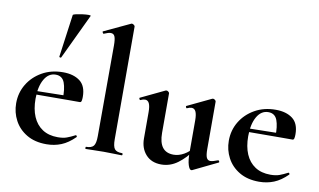

<svg xmlns="http://www.w3.org/2000/svg" viewBox="-76 -888 1760 1059"><g transform="rotate(10 804.5 -358.5)"><path d="M235 12Q170 12 124.5 -15Q79 -42 55.5 -86.5Q32 -131 32 -182Q32 -241 61 -289Q90 -337 141 -366Q192 -395 258 -395Q317 -395 352.5 -368Q388 -341 388 -280Q388 -267 386 -258Q384 -249 377 -249H281Q283 -306 270 -340.5Q257 -375 220 -375Q180 -375 156.5 -334Q133 -293 133 -225Q133 -167 151 -125Q169 -83 204 -60Q239 -37 290 -37Q320 -37 340.5 -44.5Q361 -52 386 -65Q388 -67 391.5 -63Q395 -59 393 -56Q356 -19 317.5 -3.5Q279 12 235 12ZM98 -248 97 -267 316 -271V-249ZM233 -474Q232 -471 226.5 -472.5Q221 -474 222 -476L255 -716Q257 -719 272.5 -722.5Q288 -726 307.5 -728.5Q327 -731 341 -731Q355 -731 353 -727Z M453 0Q451 0 451 -6Q451 -12 453 -12Q484 -12 495.5 -26.5Q507 -41 507 -81L508 -589Q508 -623 502 -638.5Q496 -654 479 -654Q466 -654 441 -643Q438 -642 435 -648Q432 -654 434 -655L581 -724Q583 -725 585 -725Q590 -725 596 -720.5Q602 -716 602 -712V-81Q602 -41 613 -26.5Q624 -12 655 -12Q659 -12 659 -6Q659 0 655 0Q636 0 609.5 -1Q583 -2 554 -2Q525 -2 499 -1Q473 0 453 0Z M878 12Q823 12 791.5 -23Q760 -58 760 -113V-260Q760 -293 752.5 -309Q745 -325 729 -325Q718 -325 704 -318Q700 -317 697.5 -323Q695 -329 698 -330L832 -394Q835 -395 837 -395Q842 -395 847.5 -390.5Q853 -386 853 -382V-161Q853 -107 873.5 -80Q894 -53 936 -53Q965 -53 994 -69.5Q1023 -86 1040 -111L1046 -99Q1012 -50 970 -19Q928 12 878 12ZM1114 -382V-116Q1114 -82 1120.5 -68Q1127 -54 1142 -54Q1149 -54 1159.5 -57Q1170 -60 1183 -65Q1187 -67 1190 -61.5Q1193 -56 1190 -54L1052 13Q1050 14 1047 14Q1037 14 1029 -11Q1021 -36 1021 -82V-260Q1021 -293 1013.5 -309Q1006 -325 990 -325Q979 -325 964 -318Q961 -317 958.5 -323Q956 -329 959 -330L1093 -394Q1095 -395 1098 -395Q1103 -395 1108.5 -390.5Q1114 -386 1114 -382Z M1426 12Q1361 12 1315.5 -15Q1270 -42 1246.5 -86.5Q1223 -131 1223 -182Q1223 -241 1252 -289Q1281 -337 1332 -366Q1383 -395 1449 -395Q1508 -395 1543.5 -368Q1579 -341 1579 -280Q1579 -267 1577 -258Q1575 -249 1568 -249H1472Q1474 -306 1461 -340.5Q1448 -375 1411 -375Q1371 -375 1347.5 -334Q1324 -293 1324 -225Q1324 -167 1342 -125Q1360 -83 1395 -60Q1430 -37 1481 -37Q1511 -37 1531.5 -44.5Q1552 -52 1577 -65Q1579 -67 1582.5 -63Q1586 -59 1584 -56Q1547 -19 1508.5 -3.5Q1470 12 1426 12ZM1289 -248 1288 -267 1507 -271V-249Z"/></g></svg>

Font: Cormorant Garamond Light
Style: Bold
Weight: 700
Version: Version 4.001